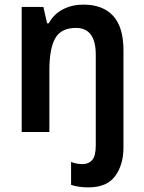

<svg xmlns="http://www.w3.org/2000/svg" viewBox="-20 -665 626 832"><path d="M363 147Q320 147 288 136V37Q301 42 313 44Q325 46 339 46Q364 46 379.5 28.5Q395 11 395 -35V-428Q395 -544 309 -544Q245 -544 219.5 -499.5Q194 -455 194 -360V-93H74V-635H168L184 -564H191Q214 -605 253.5 -625Q293 -645 341 -645Q426 -645 470.5 -596Q515 -547 515 -447V-26Q515 49 479 98Q443 147 363 147Z"/></svg>

Font: Noto Sans Telugu UI SemiCondensed SemiBold
Style: Regular
Weight: 600
Width: 4
Designer: Jelle Bosma - Monotype Design Team
Foundry: Monotype Imaging Inc.
Version: Version 2.005; ttfautohint (v1.8.4.7-5d5b)